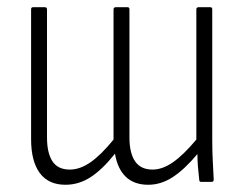

<svg xmlns="http://www.w3.org/2000/svg" viewBox="-20 -503 673 531"><path d="M161 8Q114 8 90 -24.5Q66 -57 66 -118V-477Q66 -483 71 -483H104Q110 -483 110 -477V-123Q110 -80 125 -57Q140 -34 173 -34Q201 -34 230 -54Q259 -74 294 -117V-477Q294 -483 300 -483H333Q338 -483 338 -477V-123Q338 -80 353.5 -57Q369 -34 402 -34Q429 -34 458 -54Q487 -74 523 -117V-477Q523 -483 529 -483H562Q567 -483 567 -477V-116Q567 -84 568.5 -56.5Q570 -29 571 -8Q572 0 565 0H536Q531 0 531 -6Q529 -23 527.5 -41Q526 -59 526 -77Q490 -34 457.5 -13Q425 8 390 8Q351 8 328 -14Q305 -36 298 -78Q263 -34 230.5 -13Q198 8 161 8Z"/></svg>

Font: Sofia Sans Condensed Light
Style: Regular
Weight: 300
Designer: Botio Nikoltchev, Ani Petrova
Foundry: lettersoup
Version: Version 4.101